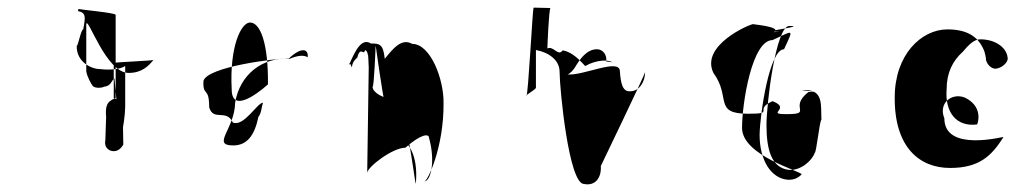

<svg xmlns="http://www.w3.org/2000/svg" viewBox="-20 -487 2713 503"><path d="M181 -367C184 -364 192 -410 198 -410C204 -442 206 -454 184 -458L186 -464C182 -462 283 -454 283 -448V-230C258 -221 256 -207 258 -180L256 -120C252 -102 264 -92 276 -91C290 -90 298 -100 303 -108L302 -170C305 -205 302 -222 278 -230V-322C278 -324 382 -328 382 -330C370 -315 352 -296 318 -296C258 -294 210 -446 206 -424V-300C208 -287 219 -265 225 -260C232 -256 246 -256 253 -260C258 -260 267 -263 272 -272C272 -272 280 -285 280 -280L288 -194C269 -118 282 -96 280 -96C292 -96 307 -160 308 -208V-314C294 -305 268 -303 242 -306C220 -306 180 -324 181 -367Z M513 -275C523 -312 700 -334 737 -334C771 -366 789 -358 786 -337C775 -344 758 -341 739 -333C667 -338 608 -291 596 -218C595 -149 533 -106 591 -106C627 -106 647 -132 657 -181C665 -190 665 -207 669 -218C654 -218 619 -154 590 -166C573 -203 539 -168 528 -206C528 -262 511 -232 513 -275ZM587 -253C587 -178 682 -266 682 -266C683 -374 662 -428 635 -428C612 -428 581 -366 587 -253Z M894 -316C912 -358 928 -388 952 -373C974 -373 984 -372 988 -333C1010 -360 1032 -388 1060 -372C1108 -372 1143 -279 1142 -217C1143 -101 1100 -12 1092 -12C1107 -12 1122 -60 1104 -126C1104 -137 1084 -137 1042 -100C1008 -100 942 -49 942 -34L946 -310C946 -319 944 -352 944 -342C944 -346 938 -364 934 -350C928 -350 922 -360 916 -336C916 -336 902 -326 902 -310C902 -310 894 -331 894 -316ZM956 -260C956 -244 986 -228 1010 -228C1048 -225 1070 41 1070 -14C1074 -76 1053 -122 1016 -127C993 -127 964 -381 964 -366C964 -366 960 -256 956 -260Z M1359 -236C1353 -236 1387 -254 1384 -258V-356C1417 -350 1446 -330 1446 -299C1446 -256 1470 -5 1510 -5C1540 1 1556 -22 1554 -52C1554 -52 1671 -295 1670 -298C1670 -272 1654 -248 1632 -248C1610 -245 1606 -272 1604 -300C1604 -336 1508 -288 1467 -292C1476 -296 1481 -303 1486 -310C1500 -334 1518 -358 1544 -358C1560 -358 1571 -342 1568 -326L1584 -324C1575 -330 1545 -332 1513 -314C1489 -341 1472 -352 1454 -355C1442 -338 1430 -368 1414 -360C1414 -366 1418 -462 1422 -466L1378 -467C1375 -464 1364 -236 1359 -236Z M1849 -296C1896 -232 1848 -189 1940 -189C2014 -189 1952 -199 2004 -222C2055 -202 1984 -188 2040 -188C2112 -188 2044 -204 2098 -246C2146 -246 2054 -251 2090 -251C2138 -251 2130 -210 2132 -174C2126 -165 2119 -86 2114 -86C2110 -71 2081 -39 2046 -42C2000 -48 1988 -97 1988 -160C1988 -213 2012 -419 2048 -419C2096 -419 1970 -404 2006 -404C2054 -404 1970 -402 2006 -402C2035 -418 1938 -424 1954 -424C1944 -424 1814 -368 1849 -296ZM1924 -152C1924 -216 1950 -382 2004 -382C2060 -408 2060 -414 2034 -358C1996 -358 1971 -190 1970 -134C1970 -67 2000 -19 2045 -16C2060 -16 2070 -20 2080 -30C2082 -38 1924 -78 1924 -152Z M2324 -232C2323 -102 2388 -47 2469 -47C2546 -47 2578 -79 2609 -128C2610 -130 2454 -87 2454 -177C2438 -216 2472 -244 2506 -232C2538 -218 2550 -190 2540 -161C2486 -154 2455 -192 2460 -254C2460 -296 2476 -328 2502 -351C2518 -370 2532 -384 2548 -384C2590 -384 2620 -360 2620 -332C2618 -320 2602 -308 2588 -307C2578 -307 2567 -316 2563 -330C2564 -332 2560 -350 2559 -352C2546 -386 2520 -410 2462 -410C2394 -410 2324 -344 2324 -232Z"/></svg>

Font: Zinc
Style: Regular
Weight: 400
Version: Version 1